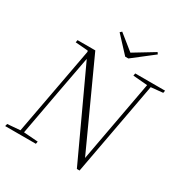

<svg xmlns="http://www.w3.org/2000/svg" viewBox="-195 -1009 1124 1170"><g transform="rotate(30 367.0 -423.5)"><path d="M-1 0 3 -17 100 -25H111L218 -17L215 0ZM88 0 211 -663H236L174 -332L113 0ZM522 -657 525 -674H735L732 -657L641 -648H630ZM534 -59 512 -44 565 -332 628 -674H653L527 8H508L217 -620L216 -624L204 -650L116 -657L119 -674H244L525 -59ZM329 -855 446 -761H423L578 -855L586 -843L443 -732H421L317 -844Z"/></g></svg>

Font: Source Serif 4 48pt Light
Style: Italic
Weight: 300
Italic angle: -12°
Designer: Frank Grießhammer
Foundry: Adobe Systems Incorporated
Version: Version 4.004;hotconv 1.0.116;makeotfexe 2.5.65601